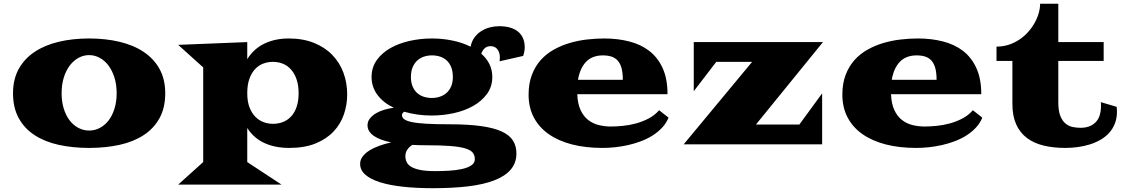

<svg xmlns="http://www.w3.org/2000/svg" viewBox="-20 -763 5942 1015"><path d="M48.8 -270Q48.8 -343.8 78.9 -398.2Q108.9 -452.6 162.6 -488.5Q216.3 -524.4 290 -542Q363.8 -559.6 451.2 -559.6Q538.6 -559.6 612.3 -542Q686 -524.4 739.7 -488.5Q793.5 -452.6 823.5 -398.2Q853.5 -343.8 853.5 -270Q853.5 -193.4 823.5 -138.7Q793.5 -84 739.7 -48.8Q686 -13.7 612.3 2.7Q538.6 19 451.2 19Q363.8 19 290 2.7Q216.3 -13.7 162.6 -48.8Q108.9 -84 78.9 -138.7Q48.8 -193.4 48.8 -270ZM305.7 -270Q305.7 -225.1 317.1 -188.5Q328.6 -151.9 348.4 -126.2Q368.2 -100.6 394.8 -86.7Q421.4 -72.8 451.2 -72.8Q481 -72.8 507.6 -86.7Q534.2 -100.6 554 -126.2Q573.7 -151.9 585.2 -188.5Q596.7 -225.1 596.7 -270Q596.7 -315.4 585.2 -352.5Q573.7 -389.6 554 -416Q534.2 -442.4 507.6 -457Q481 -471.7 451.2 -471.7Q421.4 -471.7 394.8 -457Q368.2 -442.4 348.4 -416Q328.6 -389.6 317.1 -352.5Q305.7 -315.4 305.7 -270Z M1054.2 -406.7 921.9 -525.9 1287.1 -540.5V-450.2Q1321.8 -505.9 1378.2 -532.7Q1434.6 -559.6 1505.9 -559.6Q1581.5 -559.6 1639.4 -536.4Q1697.3 -513.2 1736.3 -472.9Q1775.4 -432.6 1795.4 -378.9Q1815.4 -325.2 1815.4 -263.7Q1815.4 -209 1797.9 -158Q1780.3 -106.9 1743.2 -67.6Q1706.1 -28.3 1648.2 -4.6Q1590.3 19 1509.3 19Q1435.1 19 1378.4 -6.6Q1321.8 -32.2 1287.1 -86.4V93.8L1468.3 212.9H921.9L1054.2 93.8ZM1287.1 -270Q1287.1 -226.1 1299.1 -195.3Q1311 -164.6 1330.3 -145.3Q1349.6 -126 1373.8 -117.2Q1397.9 -108.4 1422.9 -108.4Q1452.6 -108.4 1477.5 -118.7Q1502.4 -128.9 1520.5 -149.2Q1538.6 -169.4 1548.6 -199.7Q1558.6 -230 1558.6 -270Q1558.6 -310.1 1548.6 -341.1Q1538.6 -372.1 1520.5 -393.3Q1502.4 -414.6 1477.5 -425.3Q1452.6 -436 1422.9 -436Q1396.5 -436 1372.1 -427Q1347.7 -418 1328.9 -398.2Q1310.1 -378.4 1298.6 -346.9Q1287.1 -315.4 1287.1 -270Z M1883.8 103.5Q1883.8 82 1897 64.5Q1910.2 46.9 1932.6 32.7Q1955.1 18.6 1984.9 7.8Q2014.6 -2.9 2047.9 -10.3Q2019.5 -16.1 1996.6 -24.4Q1973.6 -32.7 1957.3 -43.9Q1940.9 -55.2 1931.9 -69.3Q1922.9 -83.5 1922.9 -100.6Q1922.9 -120.6 1935.3 -136.5Q1947.8 -152.3 1967.5 -164.1Q1987.3 -175.8 2012.2 -183.1Q2037.1 -190.4 2062 -193.4Q2035.6 -205.6 2014.2 -222.2Q1992.7 -238.8 1977.1 -259Q1961.4 -279.3 1952.9 -303.5Q1944.3 -327.6 1944.3 -356Q1944.3 -406.7 1971.7 -445.1Q1999 -483.4 2043.9 -508.8Q2088.9 -534.2 2146 -546.9Q2203.1 -559.6 2263.2 -559.6Q2318.4 -559.6 2371.3 -548.8Q2424.3 -538.1 2467.8 -516.1Q2473.1 -544.4 2488.3 -564.9Q2503.4 -585.4 2524.2 -598.6Q2544.9 -611.8 2569.6 -618.2Q2594.2 -624.5 2618.7 -624.5Q2649.9 -624.5 2674.8 -617.7Q2699.7 -610.8 2717.3 -596.9Q2734.9 -583 2744.4 -562Q2753.9 -541 2753.9 -513.2Q2753.9 -502.9 2752 -491.5Q2750 -480 2745.6 -467.3L2621.1 -439Q2622.6 -449.2 2622.6 -458.5Q2622.6 -475.1 2618.2 -486.6Q2613.8 -498 2606.9 -505.4Q2600.1 -512.7 2591.3 -515.9Q2582.5 -519 2573.7 -519Q2554.2 -519 2542 -507.6Q2529.8 -496.1 2524.4 -479Q2551.8 -455.1 2567.1 -424.6Q2582.5 -394 2582.5 -356Q2582.5 -305.2 2554.9 -267.1Q2527.3 -229 2482.2 -203.4Q2437 -177.7 2379.4 -165Q2321.8 -152.3 2261.7 -152.3Q2185.1 -152.3 2116.7 -172.4Q2111.3 -168.5 2108.2 -164.1Q2105 -159.7 2105 -154.3Q2105 -142.1 2116.5 -133.1Q2127.9 -124 2156.2 -117.9Q2184.6 -111.8 2232.9 -108.9Q2281.2 -106 2354.5 -106Q2455.1 -106 2523.2 -96.4Q2591.3 -86.9 2632.8 -67.6Q2674.3 -48.3 2692.1 -19.5Q2710 9.3 2710 47.9Q2710 98.6 2679.9 133.5Q2649.9 168.5 2593 190.4Q2536.1 212.4 2454.3 222.2Q2372.6 231.9 2269 231.9Q2181.2 231.9 2110.1 224.1Q2039.1 216.3 1988.8 200.4Q1938.5 184.6 1911.1 160.4Q1883.8 136.2 1883.8 103.5ZM2152.3 -356Q2152.3 -327.1 2161.1 -306.2Q2169.9 -285.2 2185.1 -271.5Q2200.2 -257.8 2220.5 -251.5Q2240.7 -245.1 2263.2 -245.1Q2285.6 -245.1 2305.9 -252Q2326.2 -258.8 2341.3 -272.5Q2356.4 -286.1 2365.2 -306.9Q2374 -327.6 2374 -356Q2374 -385.3 2365.7 -406.7Q2357.4 -428.2 2342.5 -442.4Q2327.6 -456.5 2307.4 -463.4Q2287.1 -470.2 2263.2 -470.2Q2240.7 -470.2 2220.5 -463.4Q2200.2 -456.5 2185.1 -442.4Q2169.9 -428.2 2161.1 -406.7Q2152.3 -385.3 2152.3 -356ZM2123 62Q2123 78.6 2129.6 93.3Q2136.2 107.9 2153.8 118.7Q2171.4 129.4 2201.9 135.5Q2232.4 141.6 2280.8 141.6Q2316.9 141.6 2354.2 139.4Q2391.6 137.2 2421.9 130.6Q2452.1 124 2471.2 111.6Q2490.2 99.1 2490.2 78.6Q2490.2 58.1 2479 43.9Q2467.8 29.8 2438.7 21.2Q2409.7 12.7 2359.9 8.8Q2310.1 4.9 2232.9 4.9Q2214.4 4.9 2196 4.4Q2177.7 3.9 2160.2 2.9Q2143.1 13.2 2133.1 28.3Q2123 43.5 2123 62Z M2774.4 -262.2Q2774.4 -321.8 2791.7 -367.2Q2809.1 -412.6 2838.6 -445.6Q2868.2 -478.5 2907.5 -500.5Q2946.8 -522.5 2991.2 -535.6Q3035.6 -548.8 3082.8 -554.2Q3129.9 -559.6 3174.3 -559.6Q3245.1 -559.6 3306.4 -543.9Q3367.7 -528.3 3412.6 -493.7Q3457.5 -459 3483.2 -402.6Q3508.8 -346.2 3508.8 -265.1H3031.7Q3033.7 -214.4 3049.1 -181.4Q3064.5 -148.4 3088.9 -129.2Q3113.3 -109.9 3144.5 -102.1Q3175.8 -94.2 3209 -94.2Q3238.8 -94.2 3273.4 -97.7Q3308.1 -101.1 3342.8 -110.6Q3377.4 -120.1 3409.2 -136.7Q3440.9 -153.3 3464.4 -180.2L3514.2 -141.1Q3502 -111.3 3480 -87.9Q3458 -64.5 3429.7 -46.6Q3401.4 -28.8 3368.4 -16.4Q3335.4 -3.9 3300.8 3.9Q3266.1 11.7 3231.4 15.4Q3196.8 19 3165 19Q3075.7 19 3003.7 0.5Q2931.6 -18.1 2880.6 -54Q2829.6 -89.8 2802 -142.3Q2774.4 -194.8 2774.4 -262.2ZM3272.5 -341.3Q3272.5 -377.4 3265.9 -402.1Q3259.3 -426.8 3246.1 -441.9Q3232.9 -457 3213.1 -463.6Q3193.4 -470.2 3167 -470.2Q3111.3 -470.2 3078.6 -436.5Q3045.9 -402.8 3035.6 -341.3Z M3956.1 -436H3766.6L3647.5 -280.8V-540.5H4330.6L3976.1 -104.5H4205.6L4326.2 -269.5V0H3594.2Z M4433.1 -262.2Q4433.1 -321.8 4450.4 -367.2Q4467.8 -412.6 4497.3 -445.6Q4526.9 -478.5 4566.2 -500.5Q4605.5 -522.5 4649.9 -535.6Q4694.3 -548.8 4741.5 -554.2Q4788.6 -559.6 4833 -559.6Q4903.8 -559.6 4965.1 -543.9Q5026.4 -528.3 5071.3 -493.7Q5116.2 -459 5141.8 -402.6Q5167.5 -346.2 5167.5 -265.1H4690.4Q4692.4 -214.4 4707.8 -181.4Q4723.1 -148.4 4747.6 -129.2Q4772 -109.9 4803.2 -102.1Q4834.5 -94.2 4867.7 -94.2Q4897.5 -94.2 4932.1 -97.7Q4966.8 -101.1 5001.5 -110.6Q5036.1 -120.1 5067.9 -136.7Q5099.6 -153.3 5123 -180.2L5172.9 -141.1Q5160.6 -111.3 5138.7 -87.9Q5116.7 -64.5 5088.4 -46.6Q5060.1 -28.8 5027.1 -16.4Q4994.1 -3.9 4959.5 3.9Q4924.8 11.7 4890.1 15.4Q4855.5 19 4823.7 19Q4734.4 19 4662.4 0.5Q4590.3 -18.1 4539.3 -54Q4488.3 -89.8 4460.7 -142.3Q4433.1 -194.8 4433.1 -262.2ZM4931.2 -341.3Q4931.2 -377.4 4924.6 -402.1Q4918 -426.8 4904.8 -441.9Q4891.6 -457 4871.8 -463.6Q4852.1 -470.2 4825.7 -470.2Q4770 -470.2 4737.3 -436.5Q4704.6 -402.8 4694.3 -341.3Z M5332 -440.9H5248V-516.6Q5282.7 -516.6 5313 -526.6Q5343.3 -536.6 5368.9 -553.7Q5394.5 -570.8 5414.8 -593.5Q5435.1 -616.2 5449.2 -641.4Q5463.4 -666.5 5470.9 -692.6Q5478.5 -718.8 5478.5 -743.2H5574.7V-540.5H5814.5V-440.9H5574.7V-221.7Q5574.7 -176.3 5585.7 -149.4Q5596.7 -122.6 5614 -108.9Q5631.3 -95.2 5652.1 -91.3Q5672.9 -87.4 5692.4 -87.4Q5742.2 -87.4 5771.2 -116Q5800.3 -144.5 5800.3 -203.6Q5800.3 -208 5800.3 -212.9Q5800.3 -217.8 5799.3 -223.1L5883.3 -198.2Q5884.8 -185.1 5884.8 -173.3Q5884.8 -137.7 5873.5 -109.4Q5862.3 -81.1 5842.8 -59.8Q5823.2 -38.6 5796.6 -23.4Q5770 -8.3 5739.7 1Q5709.5 10.3 5676.8 14.6Q5644 19 5611.8 19Q5547.9 19 5496.1 6.3Q5444.3 -6.3 5408 -34.2Q5371.6 -62 5351.8 -106.2Q5332 -150.4 5332 -213.4Z"/></svg>

Font: Goblin One
Style: Regular
Weight: 400
Designer: Riccardo De Franceschi
Foundry: Sorkin Type Co.
Version: Version 1.001